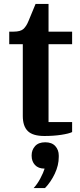

<svg xmlns="http://www.w3.org/2000/svg" viewBox="-20 -683 407 977"><path d="M206 9Q147 9 121.5 -16Q96 -41 96 -93V-458H27V-522H49Q84 -522 99 -535.5Q114 -549 125 -576L161 -663H227V-522H347V-458H227V-62H347V-11Q331 -3 292 3Q253 9 206 9ZM151 274Q170 254 185.5 224.5Q201 195 207 175Q175 175 158 156.5Q141 138 141 110V107Q141 80 158.5 60.5Q176 41 210 41Q244 41 261.5 60.5Q279 80 279 108V116Q279 158 259 200.5Q239 243 209 274H151Z"/></svg>

Font: IBM Plex Serif SemiBold
Style: Regular
Weight: 600
Designer: Mike Abbink, Paul van der Laan, Pieter van Rosmalen
Foundry: Bold Monday
Version: Version 2.5